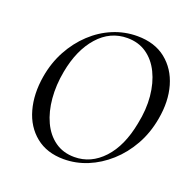

<svg xmlns="http://www.w3.org/2000/svg" viewBox="-117 -754 886 883"><g transform="rotate(20 326.0 -312.0)"><path d="M283 12Q201 12 146.5 -32Q92 -76 71.5 -150Q51 -224 66 -313Q78 -384 110 -443Q142 -502 188.5 -545.5Q235 -589 291.5 -612.5Q348 -636 410 -636Q495 -636 550 -592Q605 -548 626 -475Q647 -402 631 -313Q618 -239 584.5 -179.5Q551 -120 503 -77Q455 -34 399 -11Q343 12 283 12ZM326 -14Q407 -14 467 -78.5Q527 -143 549 -260Q564 -332 558 -395.5Q552 -459 528 -508Q504 -557 464 -584.5Q424 -612 370 -612Q286 -612 227 -545.5Q168 -479 147 -366Q134 -297 139.5 -233.5Q145 -170 168 -120.5Q191 -71 231 -42.5Q271 -14 326 -14Z"/></g></svg>

Font: Cormorant Medium
Style: Italic
Weight: 500
Italic angle: -10°
Designer: Christian Thalmann (Catharsis Fonts)
Foundry: Catharsis Fonts
Version: Version 4.000